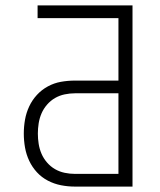

<svg xmlns="http://www.w3.org/2000/svg" viewBox="-20 -690 590 710"><path d="M257 0Q231 0 205.5 -5Q180 -10 157 -22Q134 -34 116.5 -53Q99 -72 88 -95.5Q77 -119 72.5 -144.5Q68 -170 68 -196Q68 -222 72.5 -247.5Q77 -273 88 -296.5Q99 -320 116.5 -339Q134 -358 157 -370.5Q180 -383 205.5 -387.5Q231 -392 257 -392H418V-623H119V-670H470V0ZM418 -47V-345H257Q238 -345 219 -341Q200 -337 183.5 -327.5Q167 -318 154 -303Q141 -288 133.5 -270.5Q126 -253 123 -234Q120 -215 120 -196Q120 -177 123 -158Q126 -139 133.5 -121.5Q141 -104 154 -89Q167 -74 183.5 -64.5Q200 -55 219 -51Q238 -47 257 -47Z"/></svg>

Font: Lode Dark Term
Style: Regular
Weight: 400
Monospace: yes
Designer: Belleve Invis
Foundry: Belleve Invis
Version: Version 29.2.0